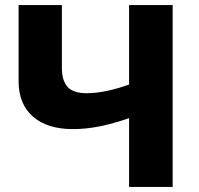

<svg xmlns="http://www.w3.org/2000/svg" viewBox="-20 -734 782 754"><path d="M658 0H487V-270Q423 -248 370 -237.5Q317 -227 266 -227Q166 -227 109.5 -276Q53 -325 53 -416V-714H223V-468Q223 -418 245 -393Q267 -368 321 -368Q391 -368 487 -402V-714H658Z"/></svg>

Font: Noto Sans ExtraBold
Style: Regular
Weight: 800
Designer: Monotype Design Team
Foundry: Monotype Imaging Inc.
Version: Version 2.007